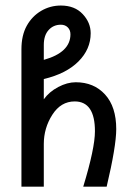

<svg xmlns="http://www.w3.org/2000/svg" viewBox="-20 -700 489 704"><path d="M140.6 -335.9Q160.2 -363.3 193.4 -380.9Q226.6 -398.4 257.8 -398.4Q324.2 -398.4 365.2 -353.5Q406.2 -308.6 406.2 -226.6Q406.2 -164.1 371.1 -15.6H285.2Q328.1 -156.2 328.1 -218.8Q328.1 -328.1 253.9 -328.1Q203.1 -328.1 171.9 -279.3Q140.6 -230.5 140.6 -171.9V-15.6H58.6V-519.5Q58.6 -570.3 78.1 -605.5Q97.7 -640.6 130.9 -660.2Q164.1 -679.7 203.1 -679.7Q253.9 -679.7 283.2 -648.4Q312.5 -617.2 312.5 -578.1Q312.5 -519.5 267.6 -474.6Q222.7 -429.7 140.6 -410.2ZM140.6 -480.5Q238.3 -507.8 238.3 -574.2Q238.3 -589.8 228.5 -599.6Q218.8 -609.4 203.1 -609.4Q175.8 -609.4 158.2 -589.8Q140.6 -570.3 140.6 -535.2Z"/></svg>

Font: 和音 by 宁静之雨，公众号njzyshare
Style: Regular
Weight: 400
Designer: Steve Matteson
Foundry: Ascender Corporation
Version: Version 6.00;June 8, 2018;FontCreator 11.0.0.2388 32-bit